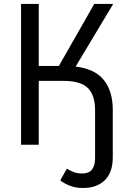

<svg xmlns="http://www.w3.org/2000/svg" viewBox="-20 -726 655 963"><path d="M85.6 0V-706.2H174.4V-395.4H275.4L452.8 -706.2H547.7L359.5 -392.3Q456.9 -380 501.3 -324.1Q545.6 -268.2 545.6 -174.9V62.1Q545.6 140 505.1 178.5Q464.6 216.9 396.9 216.9Q357.4 216.9 328.7 204.9Q300 192.8 282.1 179L315.4 120Q333.8 130.8 350.5 137.4Q367.2 144.1 393.3 144.1Q456.9 144.1 456.9 67.2V-173.8Q456.9 -248.7 420.5 -284.6Q384.1 -320.5 295.4 -320.5H174.4V0Z"/></svg>

Font: FiraCode Nerd Font
Style: Regular
Weight: 400
Designer: Carrois Corporate, Edenspiekermann AG, Nikita Prokopov
Foundry: Carrois Corporate, Edenspiekermann AG, Nikita Prokopov
Version: Version 6.002;Nerd Fonts 2.1.0